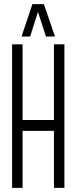

<svg xmlns="http://www.w3.org/2000/svg" viewBox="-20 -916 373 936"><path d="M39 0V-700H90V-331H243V-700H294V0H243V-278H90V0ZM85 -738 138 -896H194L248 -738H204L165 -858L127 -738Z"/></svg>

Font: Georama ExtraCondensed Light
Style: Regular
Weight: 300
Width: 2
Designer: Jean-Baptiste Levee
Foundry: Production Type
Version: Version 1.000